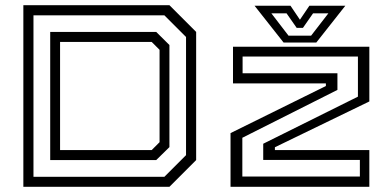

<svg xmlns="http://www.w3.org/2000/svg" viewBox="-20 -720 1506 740"><path d="M70 0V-700H633L736 -597V-103L633 0ZM109 -38.5H613.5L697 -122V-577.5L613.5 -661H109ZM173.5 -103V-597H582L633 -546.5V-153L582 -103ZM211.5 -141.5H564.5L595 -172V-528L564.5 -558.5H211.5ZM868.5 0V-207L1236 -388.5V-398.5H878V-540H1403.5V-329L1039.5 -152.5V-141.5H1403.5V0ZM914 -39.5H1367V-103.5H994.5V-166L1359.5 -347.5V-502H915V-437.5H1280.5V-373.5L914 -189ZM1073 -556 961 -698H1099.5L1136 -644L1172.5 -698H1311L1199 -556ZM1092 -582.5H1179L1245.5 -668.5H1186.5L1147.5 -612.5H1123.5L1084.5 -668.5H1026Z"/></svg>

Font: Tourney Expanded
Style: Regular
Weight: 400
Width: 7
Designer: Tyler Finck
Foundry: Etcetera Type Co
Version: Version 1.010; ttfautohint (v1.8.3)